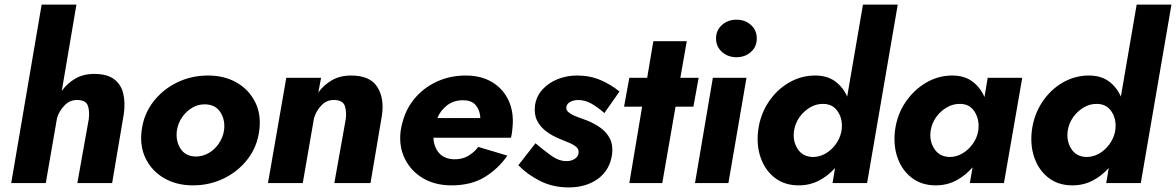

<svg xmlns="http://www.w3.org/2000/svg" viewBox="-20 -800 5139 839"><path d="M368 -280 318 0H470L521 -302Q528 -352 518.5 -391.5Q509 -431 478.5 -454Q448 -477 392 -477Q344 -477 309 -456.5Q274 -436 250 -403L314 -780H162L29 0H180L229 -283Q238 -315 262.5 -340Q287 -365 322 -363Q357 -361 364.5 -336.5Q372 -312 368 -280Z M599 -230Q590 -161 617 -106.5Q644 -52 698 -21Q752 10 823 10Q896 10 958.5 -20.5Q1021 -51 1062.5 -105Q1104 -159 1113 -230Q1122 -300 1095 -354Q1068 -408 1014.5 -439Q961 -470 889 -470Q816 -470 753.5 -439.5Q691 -409 649.5 -355Q608 -301 599 -230ZM753 -230Q758 -262 776 -288Q794 -314 820.5 -329.5Q847 -345 877 -344Q922 -343 943.5 -309Q965 -275 959 -230Q954 -199 936 -172.5Q918 -146 891.5 -131Q865 -116 835 -116Q790 -117 768.5 -151Q747 -185 753 -230Z M1491 -280 1441 0H1599L1649 -296Q1660 -371 1628.5 -420.5Q1597 -470 1514 -470Q1466 -470 1430.5 -449.5Q1395 -429 1371 -396L1383 -460H1231L1151 0H1303L1352 -283Q1361 -315 1385 -340Q1409 -365 1444 -363Q1479 -361 1487 -336.5Q1495 -312 1491 -280Z M1891 -284Q1905 -318 1934 -340Q1963 -362 2003 -362Q2042 -362 2060 -339Q2078 -316 2079 -284ZM1874 -198H2213Q2215 -209 2217 -219L2219 -237Q2227 -306 2203.5 -358.5Q2180 -411 2131.5 -440.5Q2083 -470 2015 -470Q1951 -470 1896 -446.5Q1841 -423 1801 -380Q1761 -337 1743 -280Q1739 -268 1736 -255.5Q1733 -243 1731 -230Q1722 -162 1748.5 -107.5Q1775 -53 1828 -21.5Q1881 10 1953 10Q2039 10 2098.5 -26.5Q2158 -63 2197 -120L2070 -158Q2051 -133 2024.5 -118Q1998 -103 1963 -104Q1920 -106 1898 -132Q1876 -158 1874 -198Z M2320 -174 2245 -78Q2286 -36 2341.5 -8.5Q2397 19 2465 19Q2542 19 2594 -19.5Q2646 -58 2655 -128Q2659 -167 2645 -194.5Q2631 -222 2605.5 -240.5Q2580 -259 2549 -272Q2529 -280 2506 -288Q2483 -296 2467.5 -307Q2452 -318 2455 -334Q2458 -348 2473 -355.5Q2488 -363 2507 -363Q2537 -363 2565.5 -346.5Q2594 -330 2621 -306L2687 -400Q2651 -430 2604.5 -450Q2558 -470 2502 -470Q2456 -470 2416.5 -454Q2377 -438 2350.5 -409Q2324 -380 2318 -340Q2313 -301 2327 -273Q2341 -245 2367.5 -225.5Q2394 -206 2426 -193Q2445 -185 2465 -177Q2485 -169 2498 -158Q2511 -147 2508 -130Q2506 -115 2491 -105.5Q2476 -96 2457 -96Q2424 -95 2389.5 -119.5Q2355 -144 2320 -174Z M2835 -620 2808 -460H2730L2707 -334H2786L2730 0H2874L2932 -334H3010L3033 -460H2953L2981 -620Z M3198 -550Q3236 -550 3261.5 -573Q3287 -596 3287 -632Q3287 -668 3261.5 -691Q3236 -714 3198 -714Q3161 -714 3135 -691Q3109 -668 3109 -632Q3109 -596 3135 -573Q3161 -550 3198 -550ZM3095 -460 3017 0H3163L3242 -460Z M3293 -230Q3285 -164 3304.5 -109.5Q3324 -55 3366.5 -22.5Q3409 10 3470 10Q3518 10 3558 -10.5Q3598 -31 3629 -66L3618 0H3769L3903 -780H3751L3682 -378Q3664 -419 3629.5 -444.5Q3595 -470 3542 -470Q3481 -470 3427.5 -439Q3374 -408 3338 -353.5Q3302 -299 3293 -230ZM3450 -230Q3455 -262 3474 -288.5Q3493 -315 3520.5 -331Q3548 -347 3579 -346Q3620 -345 3641.5 -312Q3663 -279 3658 -235L3656 -222Q3649 -192 3630 -167Q3611 -142 3585.5 -128Q3560 -114 3532 -114Q3487 -115 3465 -150Q3443 -185 3450 -230Z M3891 -230Q3883 -164 3902.5 -109.5Q3922 -55 3965 -22.5Q4008 10 4069 10Q4118 10 4158.5 -11.5Q4199 -33 4230 -69L4218 0H4367L4447 -460H4296L4282 -376Q4264 -418 4229 -444Q4194 -470 4141 -470Q4080 -470 4026.5 -438.5Q3973 -407 3936.5 -353Q3900 -299 3891 -230ZM4047 -230Q4052 -262 4071 -288.5Q4090 -315 4118 -331Q4146 -347 4177 -346Q4219 -345 4240 -310Q4261 -275 4255 -230Q4250 -198 4231 -171.5Q4212 -145 4185.5 -129.5Q4159 -114 4130 -114Q4085 -115 4062.5 -150Q4040 -185 4047 -230Z M4489 -230Q4481 -164 4500.5 -109.5Q4520 -55 4562.5 -22.5Q4605 10 4666 10Q4714 10 4754 -10.5Q4794 -31 4825 -66L4814 0H4965L5099 -780H4947L4878 -378Q4860 -419 4825.5 -444.5Q4791 -470 4738 -470Q4677 -470 4623.5 -439Q4570 -408 4534 -353.5Q4498 -299 4489 -230ZM4646 -230Q4651 -262 4670 -288.5Q4689 -315 4716.5 -331Q4744 -347 4775 -346Q4816 -345 4837.5 -312Q4859 -279 4854 -235L4852 -222Q4845 -192 4826 -167Q4807 -142 4781.5 -128Q4756 -114 4728 -114Q4683 -115 4661 -150Q4639 -185 4646 -230Z"/></svg>

Font: Jost* 700 Bold Italic
Style: Bold Italic
Weight: 700
Italic angle: -10°
Version: Version 3.200; ttfautohint (v0.97) -l 8 -r 50 -G 200 -x 14 -